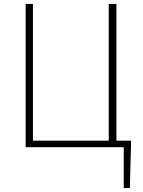

<svg xmlns="http://www.w3.org/2000/svg" viewBox="-20 -746 724 973"><path d="M607 207V0H110V-726H147V-33H531V-726H570V-33H644V-13L638 207Z"/></svg>

Font: Noto Sans TC
Style: Regular
Weight: 100
Designer: Ryoko NISHIZUKA 西塚涼子 (kana, bopomofo & ideographs); Paul D. Hunt (Latin, Greek & Cyrillic); Sandoll Communications 산돌커뮤니
Foundry: Adobe
Version: Version 2.004;hotconv 1.0.118;makeotfexe 2.5.65603